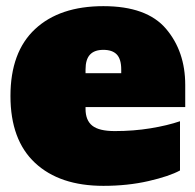

<svg xmlns="http://www.w3.org/2000/svg" viewBox="-20 -590 634 624"><path d="M14 -278Q14 -421 94 -495.5Q174 -570 316 -570Q457 -570 519.5 -496.5Q582 -423 582 -314V-242H258V-236Q258 -199 280 -181.5Q302 -164 353 -164Q414 -164 469 -173Q524 -182 565 -196V-36Q530 -17 462.5 -1.5Q395 14 316 14Q174 14 94 -60.5Q14 -135 14 -278ZM374 -352V-364Q374 -398 359.5 -413Q345 -428 316 -428Q287 -428 272.5 -412.5Q258 -397 258 -364V-352Z"/></svg>

Font: Alfa Slab One
Style: Regular
Weight: 400
Designer: JM Sole
Foundry: JM Sole
Version: Version 2.000